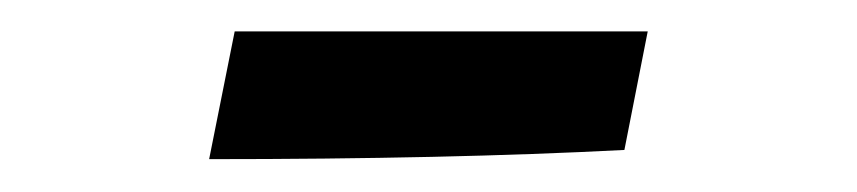

<svg xmlns="http://www.w3.org/2000/svg" viewBox="-20 -656 540 121"><path d="M127.9 -636.2H388.2L373.5 -561.5Q262.2 -555.7 111.8 -555.7Z"/></svg>

Font: Vesper Libre Medium
Style: Regular
Weight: 500
Designer: Robert Keller & Kimya Gandhi
Foundry: Mota Italic
Version: Version 1.058